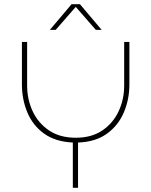

<svg xmlns="http://www.w3.org/2000/svg" viewBox="-20 -900 725 920"><path d="M329 0V-217Q245 -221 191 -260Q137 -299 111 -361.5Q85 -424 85 -496V-699H110V-490Q110 -424 136.5 -367Q163 -310 215 -275Q267 -240 343 -240Q419 -240 470.5 -275Q522 -310 548.5 -367Q575 -424 575 -490V-699H600V-496Q600 -424 573.5 -361.5Q547 -299 492.5 -259.5Q438 -220 354 -217V0ZM219 -757 323 -880H363L467 -757H439L343 -867L247 -757Z"/></svg>

Font: MuseoModerno Thin
Style: Regular
Weight: 100
Designer: Pablo Cosgaya, Héctor Gatti, Marcela Romero, and the Authors of The MuseoModerno Project.
Foundry: Omnibus-Type Team
Version: Version 1.003